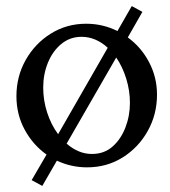

<svg xmlns="http://www.w3.org/2000/svg" viewBox="-20 -542 560 631"><path d="M119 69 84 50 133 -34Q88 -66 61 -116Q34 -166 34 -226Q34 -291 64.5 -345Q95 -399 147 -431.5Q199 -464 263 -464Q318 -464 366 -440L413 -522L448 -503L400 -419Q444 -387 470 -337.5Q496 -288 496 -231Q496 -166 465.5 -111.5Q435 -57 383 -24.5Q331 8 266 8Q214 8 167 -14ZM122 -254Q122 -212 135 -172Q148 -132 171 -101L334 -385Q316 -402 294 -411.5Q272 -421 248 -421Q210 -421 181.5 -397.5Q153 -374 137.5 -336Q122 -298 122 -254ZM282 -36Q322 -36 349.5 -60Q377 -84 392 -122.5Q407 -161 407 -204Q407 -244 395 -283Q383 -322 362 -353L199 -70Q217 -54 238 -45Q259 -36 282 -36Z"/></svg>

Font: Joan
Style: Regular
Weight: 400
Designer: Paolo Biagini
Version: Version 1.001; ttfautohint (v1.8.4.7-5d5b);gftools[0.9.30]